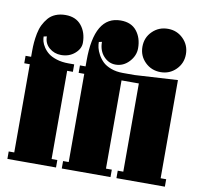

<svg xmlns="http://www.w3.org/2000/svg" viewBox="-82 -831 953 917"><g transform="rotate(10 394.5 -372.5)"><path d="M567.9 -463.9H541V-500L749 -512.2V-36.1H775.9V0H541V-36.1H567.9ZM660.2 -745.1Q704.1 -745.1 734.6 -714.6Q765.1 -684.1 765.1 -640.1Q765.1 -596.2 734.6 -565.7Q704.1 -535.2 660.2 -535.2Q615.7 -535.2 585 -565.4Q554.2 -595.7 554.2 -640.1Q554.2 -684.6 585 -714.8Q615.7 -745.1 660.2 -745.1ZM303.2 -527.8Q303.2 -745.1 431.2 -745.1Q482.4 -745.1 508.8 -711.9Q535.2 -678.7 535.2 -628.9Q535.2 -592.3 507.6 -562.7Q480 -533.2 441.9 -533.2Q408.7 -533.2 384.3 -559.8Q359.9 -586.4 359.9 -628.9L345.2 -626Q345.2 -612.8 348.6 -597.9Q352.1 -583 361.8 -565.2Q371.6 -547.4 386.2 -533.2Q400.9 -519 426.3 -509.5Q451.7 -500 483.9 -500H541V-463.9H483.9V-36.1H512.2V0H275.9V-36.1H303.2V-463.9H275.9V-500H303.2ZM39.1 -527.8Q39.1 -550.3 40.8 -570.3Q42.5 -590.3 47.1 -614Q51.8 -637.7 61 -656.5Q70.3 -675.3 84 -691.4Q97.7 -707.5 118.9 -716.3Q140.1 -725.1 167 -725.1Q217.3 -725.1 244.1 -691.9Q271 -658.7 271 -608.9Q271 -579.6 244.1 -556.4Q217.3 -533.2 178.2 -533.2Q145 -533.2 120.6 -554Q96.2 -574.7 96.2 -608.9L81.1 -606Q81.1 -594.7 84.5 -582Q87.9 -569.3 97.7 -554.4Q107.4 -539.6 122.3 -527.8Q137.2 -516.1 162.6 -508.1Q188 -500 220.2 -500H248V-463.9H220.2V-36.1H248V0H12.2V-36.1H39.1V-463.9H12.2V-500H39.1Z"/></g></svg>

Font: Lletraferida
Style: Heavy
Weight: 900
Designer: Josep Patau Bellart
Foundry: Josep Patau Bellart
Version: Version 1.000